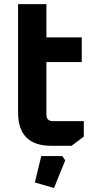

<svg xmlns="http://www.w3.org/2000/svg" viewBox="-20 -710 464 935"><path d="M68 -162.1V-690H206V-528H378.1V-407.9H206V-152.1Q206 -120 238.1 -120H388.1V-44.6L328.1 0H230.1Q68 0 68 -162.1ZM149.9 178.6 180.8 50H283.2L297.6 70.7L243.1 205.4Z"/></svg>

Font: Oxanium ExtraLight
Style: Regular
Weight: 200
Designer: Severin Meyer
Version: Version 2.000